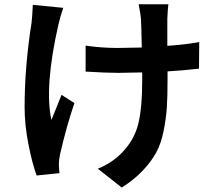

<svg xmlns="http://www.w3.org/2000/svg" viewBox="-20 -795 1017 888"><path d="M758.8 -775.4Q755.9 -754.9 753.9 -709V-583Q840.8 -588.9 901.4 -600.6L900.4 -477.5Q854.5 -471.7 754.9 -464.8V-424.8Q754.9 -346.7 751.5 -295.9Q748 -245.1 736.3 -187.5Q724.6 -129.9 702.1 -88.9Q679.7 -47.9 640.1 -5.9Q600.6 36.1 543 72.3L432.6 -14.6Q501 -43 545.9 -90.8Q600.6 -147.5 619.1 -220.7Q637.7 -293.9 637.7 -425.8V-460Q563.5 -458 527.3 -458Q471.7 -458 376 -463.9V-584Q449.2 -573.2 524.4 -573.2Q559.6 -573.2 635.7 -575.2Q633.8 -681.6 631.8 -709Q630.9 -725.6 621.1 -775.4ZM93.8 -299.8Q93.8 -487.3 126 -690.4Q128.9 -712.9 131.8 -772.5L272.5 -758.8Q258.8 -718.8 250 -680.7Q184.6 -392.6 217.8 -240.2Q223.6 -253.9 240.2 -295.4Q256.8 -336.9 264.6 -356.4L324.2 -318.4Q288.1 -212.9 257.8 -82Q252 -52.7 252 -34.2L254.9 5.9L149.4 16.6Q128.9 -39.1 111.3 -128.4Q93.8 -217.8 93.8 -299.8Z"/></svg>

Font: Min Sans Bold
Style: Regular
Weight: 700
Designer: Jinseong-Kim, NotoSansCJK, Nunito
Foundry: Jinseong-Kim
Version: Version 1.400;Glyphs 3.1.2 (3151)